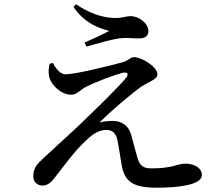

<svg xmlns="http://www.w3.org/2000/svg" viewBox="-20 -840 1040 894"><path d="M211 -543C206 -520 204 -498 211 -476C222 -442 264 -399 313 -399C336 -399 348 -417 379 -435C431 -461 512 -491 548 -500C573 -507 583 -496 565 -475C526 -429 434 -339 359 -267C310 -220 227 -146 186 -107C155 -78 135 -61 135 -19C135 8 155 24 178 24C201 24 218 10 236 -14C273 -61 328 -139 385 -190C414 -218 443 -235 476 -235C504 -235 521 -218 527 -187C534 -151 540 -110 546 -74C560 5 597 34 710 34C802 34 920 23 920 -25C920 -56 888 -78 843 -78C805 -78 787 -56 683 -56C644 -56 629 -71 618 -112C610 -139 599 -182 590 -215C578 -255 546 -277 506 -277C486 -277 462 -275 443 -270C498 -324 596 -408 639 -437C674 -460 713 -471 713 -493C713 -531 637 -574 604 -574C587 -574 578 -558 554 -551C493 -534 330 -494 286 -494C262 -494 242 -517 226 -547ZM489 -696C460 -681 415 -660 374 -642L382 -623C426 -635 511 -661 553 -663C579 -664 602 -661 630 -661C659 -661 671 -677 671 -694C671 -733 626 -765 587 -765C569 -765 551 -756 515 -756C457 -758 400 -776 334 -820L322 -808C378 -725 453 -706 489 -696Z"/></svg>

Font: Source Han Serif CN SemiBold
Style: Regular
Weight: 600
Designer: Ryoko NISHIZUKA 西塚涼子 (kana & ideographs); Frank Grießhammer (Latin, Greek & Cyrillic); Wenlong ZHANG 张文龙 (bopomofo); San
Foundry: Adobe Systems Incorporated
Version: Version 1.000;PS 1;hotconv 16.6.53;makeotf.lib2.5.65590